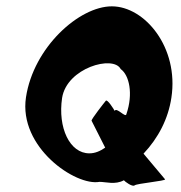

<svg xmlns="http://www.w3.org/2000/svg" viewBox="-20 -590 570 606"><path d="M62 -283C38 -125 219 -2 294 -16C315 -16 343 -6 371 -21C374 -17 398 1 405 -5C412 -11 504 -19 501 -24L433 -105C480 -155 511 -215 521 -282C545 -440 437 -570 333 -570C230 -570 86 -441 62 -283ZM176 -281C191 -376 338 -417 361 -372C388 -353 401 -294 379 -230C377 -216 348 -253 342 -240C340 -244 319 -278 314 -272C309 -266 268 -214 269 -209L312 -124C296 -113 280 -106 262 -106C200 -106 162 -187 176 -281Z"/></svg>

Font: Ampere
Style: SCSuCndIta
Weight: 400
Version: Version 1